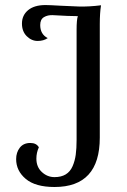

<svg xmlns="http://www.w3.org/2000/svg" viewBox="-20 -727 504 760"><path d="M195.8 13.2Q120.1 13.2 82 -18.8Q43.9 -50.8 43.9 -97.2Q43.9 -123.5 58.3 -142.3Q72.8 -161.1 100.1 -161.1Q124 -161.1 133.8 -144Q124 -122.6 124 -99.1Q124 -65.9 145.8 -45.9Q167.5 -25.9 195.8 -25.9Q222.2 -25.9 240 -36.6Q257.8 -47.4 267.1 -68.6Q276.4 -89.8 279.8 -114.5Q283.2 -139.2 283.2 -173.8V-608.9Q283.2 -648.9 288.1 -663.1Q253.4 -663.1 189 -667Q168.9 -668 154.1 -659.2Q139.2 -650.4 139.2 -627.9Q139.2 -591.3 168.9 -576.2Q152.8 -564.9 128.9 -564.9Q105 -564.9 85.9 -583.7Q66.9 -602.5 66.9 -633.8Q66.9 -666.5 91.3 -686.8Q115.7 -707 160.2 -707Q174.8 -707 221.2 -704.3Q267.6 -701.7 293 -701.2Q333 -700.2 379.9 -706.1Q375 -675.8 375 -631.8V-182.1Q375 13.2 195.8 13.2Z"/></svg>

Font: Arima Madurai Medium
Style: Regular
Weight: 500
Designer: Joana Correia and Natanael Gama
Foundry: NDISCOVER
Version: Version 1.019;PS 001.019;hotconv 1.0.88;makeotf.lib2.5.64775